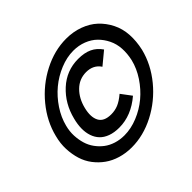

<svg xmlns="http://www.w3.org/2000/svg" viewBox="-194 -1074 1348 1348"><g transform="rotate(-45 480.0 -400.0)"><path d="M607.9 -293.9 665 -217.8Q558.6 -127 439 -127Q389.6 -127 352.3 -140.6Q314.9 -154.3 292 -178.5Q269 -202.6 257.6 -236.6Q246.1 -270.5 246.6 -310.5Q247.1 -350.6 258.8 -396Q288.6 -516.1 374 -594.5Q459.5 -672.9 575.2 -672.9Q637.2 -672.9 679.4 -653.1Q721.7 -633.3 751 -590.8L657.2 -513.2Q621.1 -567.9 548.8 -567.9Q480.5 -567.4 432.1 -519.5Q383.8 -471.7 365.2 -396Q346.7 -321.8 370.1 -277.3Q393.6 -232.9 464.8 -232.9Q502.4 -232.9 535.4 -246.6Q568.4 -260.3 607.9 -293.9ZM835 -400.9Q847.2 -455.6 844.2 -505.1Q841.3 -554.7 820.6 -597.2Q799.8 -639.6 768.1 -670.9Q736.3 -702.1 690.7 -720Q645 -737.8 592.8 -737.8Q527.3 -737.8 460.2 -710.2Q393.1 -682.6 338.1 -637Q283.2 -591.3 241.9 -529.3Q200.7 -467.3 184.1 -400.9Q172.4 -355.5 174.3 -313Q176.3 -270.5 187.5 -232.9Q198.7 -195.3 221.4 -164.1Q244.1 -132.8 273.7 -110.4Q303.2 -87.9 342.5 -75.4Q381.8 -63 425.8 -63Q491.7 -63 559.3 -90.6Q627 -118.2 681.6 -163.8Q736.3 -209.5 777.6 -271.7Q818.8 -334 835 -400.9ZM938 -400.9Q908.7 -283.2 826.7 -183.3Q744.6 -83.5 631.6 -25.1Q518.6 33.2 402.8 33.2Q344.7 33.2 292.7 17.6Q240.7 2 201.2 -26.4Q161.6 -54.7 131.3 -94.2Q101.1 -133.8 86.2 -182.1Q71.3 -230.5 68.8 -285.9Q66.4 -341.3 82 -400.9Q110.8 -517.6 192.6 -617.2Q274.4 -716.8 387.2 -774.9Q500 -833 616.2 -833Q686 -833 746.3 -810.8Q806.6 -788.6 848.9 -749.3Q891.1 -710 918.5 -655.8Q945.8 -601.6 950 -537.1Q954.1 -472.7 938 -400.9Z"/></g></svg>

Font: Sinkin Sans 700 Bold Italic
Style: Bold Italic
Weight: 700
Italic angle: -112°
Designer: Keith Bates
Foundry: K-Type
Version: Sinkin Sans (version 1.0)  by Keith Bates   •   © 2014   www